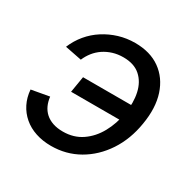

<svg xmlns="http://www.w3.org/2000/svg" viewBox="-129 -673 812 813"><g transform="rotate(30 277.0 -266.0)"><path d="M217.3 11.7Q176.3 11.7 141.8 0.2Q107.4 -11.2 82 -33Q56.6 -54.7 41.5 -84.7Q26.4 -114.7 23.4 -151.9L110.4 -167.5Q112.8 -145 121.3 -126.2Q129.9 -107.4 144.8 -94Q159.7 -80.6 181.2 -73.2Q202.6 -65.9 230.5 -65.9Q283.2 -65.9 322.5 -92.8Q361.8 -119.6 386.7 -164.8Q411.6 -210 420.9 -265.1Q430.2 -321.3 420.2 -366.9Q410.2 -412.6 379.6 -439.7Q349.1 -466.8 296.4 -466.8Q269 -466.8 245.4 -459.5Q221.7 -452.1 202.1 -439Q182.6 -425.8 168.2 -407.7Q153.8 -389.6 144.5 -367.7L63 -383.8Q78.1 -420.4 103 -450.2Q127.9 -480 160.4 -500.7Q192.9 -521.5 230.5 -533Q268.1 -544.4 309.1 -544.4Q382.8 -544.4 432.1 -509.3Q481.4 -474.1 502 -411.4Q522.5 -348.6 508.3 -265.1Q495.1 -183.1 453.9 -120.6Q412.6 -58.1 351.6 -23.2Q290.5 11.7 217.3 11.7ZM431.2 -229.5H176.8L189.9 -308.1H444.3Z"/></g></svg>

Font: Inter 20pt
Style: Italic
Weight: 400
Italic angle: -9.3988°
Version: Version 4.001;git-66647c0bb